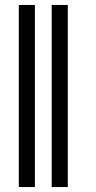

<svg xmlns="http://www.w3.org/2000/svg" viewBox="-20 -754 386 776"><path d="M56 2V-734H121V2ZM189 2V-734H254V2Z"/></svg>

Font: Sinter Normal
Style: Regular
Weight: 350
Foundry: Adobe & rsms
Version: Version 1.000